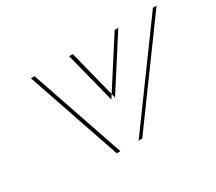

<svg xmlns="http://www.w3.org/2000/svg" viewBox="-100 -713 1028 913"><g transform="rotate(-30 414.0 -256.5)"><path d="M368.2 -513 439 -234 618.2 -513H828.2L453.5 0H333.5L158.2 -513ZM348.2 -513H138.2L313.5 0H433.5L808.2 -513H598.2L419 -234Z"/></g></svg>

Font: Hussar Plate
Style: Obl
Weight: 700
Foundry: Cannot Into Space Fonts
Version: Version 0.798247